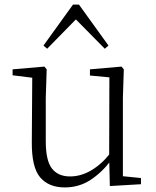

<svg xmlns="http://www.w3.org/2000/svg" viewBox="-20 -805 683 839"><path d="M263 14Q193 14 155.5 -30Q118 -74 119 -185L121 -478L140 -463L35 -476V-502L174 -514L184 -502L180 -377V-188Q180 -103 207 -68.5Q234 -34 286 -34Q334 -34 379.5 -61Q425 -88 463 -137L482 -103H464Q425 -51 375 -18.5Q325 14 263 14ZM460 8 457 -116V-117L458 -467L373 -475V-502L511 -514L521 -502L517 -377V-35L596 -27V0ZM438 -592 289 -743H334L186 -592L170 -606L299 -785H325L454 -606Z"/></svg>

Font: Noto Serif TC
Style: Regular
Weight: 200
Designer: Ryoko NISHIZUKA 西塚涼子 (kana & ideographs); Frank Grießhammer (Latin, Greek & Cyrillic); Wenlong ZHANG 张文龙 (bopomofo); San
Foundry: Adobe
Version: Version 2.001;hotconv 1.1.0;makeotfexe 2.6.0